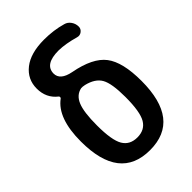

<svg xmlns="http://www.w3.org/2000/svg" viewBox="-220 -835 940 940"><g transform="rotate(-45 250.0 -365.0)"><path d="M225.6 -443.4Q186.5 -435.5 168.9 -393.6Q151.4 -351.6 151.4 -259.8Q151.4 -157.2 174.8 -117.7Q198.2 -78.1 250 -78.1Q301.8 -78.1 325.2 -117.7Q348.6 -157.2 348.6 -259.8Q348.6 -353.5 327.6 -390.6Q306.6 -427.7 249 -441.4H248Q235.4 -444.3 225.6 -443.4ZM40 -259.8Q40 -420.9 119.1 -478.5Q122.1 -480.5 122.1 -485.4Q122.1 -490.2 119.1 -492.2Q70.3 -530.3 70.3 -595.7Q70.3 -660.2 121.1 -700.2Q171.9 -740.2 265.6 -740.2Q331.1 -740.2 388.7 -723.6Q407.2 -718.8 418.9 -702.1Q430.7 -685.5 430.7 -665Q430.7 -649.4 417.5 -639.2Q404.3 -628.9 387.7 -633.8Q326.2 -651.4 278.3 -652.3Q181.6 -652.3 180.7 -589.8Q180.7 -543.9 250 -530.3Q370.1 -507.8 415 -448.7Q460 -389.6 460 -259.8Q460 9.8 250 9.8Q40 9.8 40 -259.8Z"/></g></svg>

Font: Rounded-X Mgen+ 1m medium
Style: Regular
Weight: 500
Designer: [Source Han Sans]
Ryoko NISHIZUKA  (kana & ideographs); Paul D. Hunt (Latin, Greek & Cyrillic); Wenlong ZHANG  (bopomofo
Version: Version 1.059.20150602